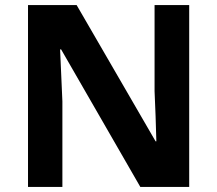

<svg xmlns="http://www.w3.org/2000/svg" viewBox="-20 -734 853 754"><path d="M723 0H531L220 -540H216Q218 -489 220.5 -438Q223 -387 225 -336V0H90V-714H281L591 -179H594Q593 -229 591 -278Q589 -327 587 -376V-714H723Z"/></svg>

Font: Noto Sans Gurmukhi
Style: Bold
Weight: 700
Designer: Jelle Bosma - Monotype Design Team
Foundry: Monotype Imaging Inc.
Version: Version 2.004; ttfautohint (v1.8.4.7-5d5b)